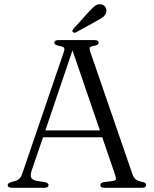

<svg xmlns="http://www.w3.org/2000/svg" viewBox="-20 -890 731 910"><path d="M210 -13Q210 0 190 0H36.5Q16.5 0 16.5 -13Q16.5 -17.5 19.8 -20.5Q23 -23.5 33.5 -27L56 -33.5Q69.5 -38.5 76 -47.5Q82.5 -56.5 90.5 -81.5L282 -642.5Q287 -656.5 283.8 -662.8Q280.5 -669 262.5 -672Q237.5 -676.5 237.5 -687.5Q237.5 -700 257.5 -700H427.5Q447.5 -700 447.5 -688Q447.5 -682 442.2 -678.2Q437 -674.5 423.5 -672.5Q408.5 -670 405.8 -665Q403 -660 406.5 -648.5L607.5 -65Q613 -48.5 622.8 -40.2Q632.5 -32 651.5 -28.5Q664 -26 668.2 -22.5Q672.5 -19 672.5 -13Q672.5 0 652.5 0H475.5Q455.5 0 455.5 -13Q455.5 -24 473 -27L514.5 -32Q528 -34 529 -41.5Q530 -49 524 -66L464.5 -239.5H184L131 -84.5Q123 -60 127.5 -49Q132 -38 152.5 -33L192.5 -27Q210 -23 210 -13ZM195 -272H453.5L323.5 -651ZM400.5 -833.5Q417.5 -852.5 431 -862.8Q444.5 -873 461 -869Q474.5 -865.5 480.5 -854.5Q486.5 -843.5 483.5 -832.5Q480 -818.5 468 -809.2Q456 -800 438.5 -791L341 -737Q331 -732 325 -738.5Q321.5 -742 323.2 -746Q325 -750 328 -753.5Z"/></svg>

Font: Fraunces 9pt S000 Light
Style: Regular
Weight: 300
Version: Version 1.000; ttfautohint (v1.8.3)